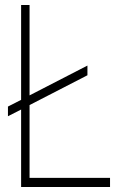

<svg xmlns="http://www.w3.org/2000/svg" viewBox="-20 -753 500 773"><path d="M99 -733H65V-351L12 -324V-285L65 -312V0H423V-37H99V-330L332 -450V-489L99 -369Z"/></svg>

Font: Kreadon Extra Light
Style: Regular
Weight: 200
Designer: kohakuno
Foundry: StudioGnu
Version: Version 1.000;Glyphs 3.1.2 (3151)